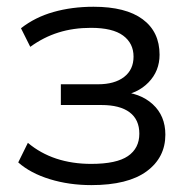

<svg xmlns="http://www.w3.org/2000/svg" viewBox="-20 -531 548 560"><path d="M246.4 8.9Q181.6 8.9 125.3 -8.4Q68.9 -25.7 33.2 -57.3L61.3 -114.4Q97.8 -83.7 144.3 -68.3Q190.9 -53 245.9 -53Q320 -53 353.2 -75.8Q386.4 -98.6 386.4 -141.1Q386.4 -182.1 358.1 -203.4Q329.8 -224.7 275.8 -224.7H157.5V-285.2H265.9Q314.3 -285.2 341.9 -306.5Q369.5 -327.8 369.5 -365.8Q369.5 -404.8 339 -427.3Q308.5 -449.8 245.3 -449.8Q193.9 -449.8 150.6 -436.2Q107.3 -422.7 68.3 -394.4L41.2 -448.6Q82.2 -480.8 135.9 -496Q189.6 -511.3 252.8 -511.3Q346.9 -511.3 396.1 -474.8Q445.4 -438.3 445.4 -371.4Q445.4 -323.8 413.1 -290.6Q380.8 -257.3 327.8 -250.9V-263.3Q388.2 -260.9 425.3 -227.1Q462.3 -193.3 462.3 -138.3Q462.3 -71.5 407.7 -31.3Q353 8.9 246.4 8.9Z"/></svg>

Font: Mulish ExtraLight
Style: Regular
Weight: 200
Designer: Vernon Adams
Foundry: Vernon Adams
Version: Version 3.603